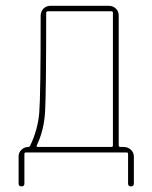

<svg xmlns="http://www.w3.org/2000/svg" viewBox="-20 -540 540 680"><path d="M110.4 -25.4Q108.4 -20.5 112.3 -19.5H375Q379.9 -19.5 379.9 -25.4V-495.1Q379.9 -500 375 -500H149.4Q144.5 -500 143.6 -495.1Q143.6 -208 139.6 -143.1Q135.7 -78.1 110.4 -25.4ZM45.9 110.4V13.7Q45.9 0 56.2 -9.8Q66.4 -19.5 80.1 -19.5Q85 -19.5 86.9 -24.4Q114.3 -81.1 119.1 -142.1Q124 -203.1 124 -484.4Q124 -499 133.8 -509.3Q143.6 -519.5 159.2 -519.5H365.2Q379.9 -519.5 390.1 -509.8Q400.4 -500 400.4 -485.4V-25.4Q400.4 -20.5 405.3 -19.5H418Q432.6 -19.5 443.4 -9.8Q454.1 0 454.1 14.6V110.4Q454.1 120.1 443.8 120.1Q433.6 120.1 433.6 110.4V4.9Q433.6 0 428.7 0H71.3Q66.4 0 66.4 4.9V110.4Q66.4 120.1 56.2 120.1Q45.9 120.1 45.9 110.4Z"/></svg>

Font: Rounded-X Mgen+ 2m thin
Style: Regular
Weight: 100
Designer: [Source Han Sans]
Ryoko NISHIZUKA  (kana & ideographs); Paul D. Hunt (Latin, Greek & Cyrillic); Wenlong ZHANG  (bopomofo
Version: Version 1.059.20150602